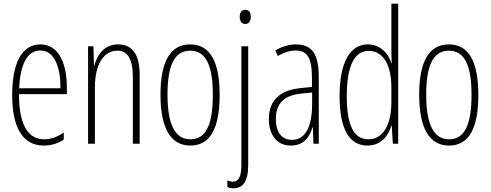

<svg xmlns="http://www.w3.org/2000/svg" viewBox="-20 -780 2662 1042"><path d="M199 -539C96 -539 46 -433 46 -264C46 -97 98 10 218 10C260 10 296 -3 326 -22V-61C290 -36 256 -24 220 -24C128 -24 83 -109 83 -269H343V-303C343 -425 305 -539 199 -539ZM199 -506C277 -506 309 -412 308 -301H84C90 -439 132 -506 199 -506Z M621 -539C546 -539 508 -483 492 -425H490L487 -529H458V0H495V-305C495 -439 548 -505 617 -505C670 -505 701 -463 701 -362V0H738V-373C738 -488 696 -539 621 -539Z M1172 -265C1172 -437 1125 -539 1012 -539C903 -539 851 -444 851 -267C851 -84 906 10 1013 10C1120 10 1172 -82 1172 -265ZM889 -267C889 -421 925 -505 1012 -505C1102 -505 1135 -416 1135 -266C1135 -101 1097 -24 1013 -24C928 -24 889 -108 889 -267Z M1281 -688C1281 -667 1291 -650 1311 -650C1330 -650 1341 -665 1341 -689C1341 -709 1333 -727 1311 -727C1289 -727 1281 -709 1281 -688ZM1247 242C1295 241 1327 211 1327 116V-529H1290V110C1290 175 1278 206 1243 206C1233 206 1222 203 1214 199V235C1221 239 1232 242 1247 242Z M1586 -539C1549 -539 1508 -527 1474 -506L1488 -476C1525 -498 1558 -506 1584 -506C1647 -506 1673 -468 1673 -356V-308L1612 -302C1502 -291 1439 -238 1439 -133C1439 -59 1475 10 1558 10C1630 10 1661 -38 1676 -89H1678L1681 0H1710V-359C1710 -487 1674 -539 1586 -539ZM1614 -272 1674 -278V-218C1674 -100 1642 -21 1564 -21C1510 -21 1477 -61 1477 -134C1477 -218 1521 -262 1614 -272Z M1974 10C2049 10 2088 -45 2104 -98H2106L2112 0H2141V-760H2104V-506C2104 -484 2105 -463 2106 -437H2104C2089 -487 2046 -539 1976 -539C1879 -539 1823 -441 1823 -258C1823 -83 1874 10 1974 10ZM1979 -24C1896 -24 1862 -109 1862 -258C1862 -420 1902 -504 1981 -504C2059 -504 2104 -428 2104 -307V-226C2104 -102 2059 -24 1979 -24Z M2576 -265C2576 -437 2529 -539 2416 -539C2307 -539 2255 -444 2255 -267C2255 -84 2310 10 2417 10C2524 10 2576 -82 2576 -265ZM2293 -267C2293 -421 2329 -505 2416 -505C2506 -505 2539 -416 2539 -266C2539 -101 2501 -24 2417 -24C2332 -24 2293 -108 2293 -267Z"/></svg>

Font: Noto Sans Armenian ExtraCondensed ExtraLight
Style: Regular
Weight: 200
Width: 2
Designer: Monotype Design Team
Foundry: Monotype Imaging Inc.
Version: Version 2.008